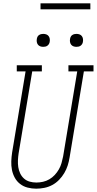

<svg xmlns="http://www.w3.org/2000/svg" viewBox="-20 -1128 583 1156"><path d="M198 8Q172 8 146.5 1.5Q121 -5 101 -20.5Q81 -36 69 -58Q57 -80 52 -105Q47 -130 48 -157Q49 -184 53 -210L134 -698H81V-735H232V-698H174L92 -204Q89 -184 88 -163Q87 -142 90 -122Q93 -102 101.5 -84Q110 -66 124.5 -53Q139 -40 158.5 -34.5Q178 -29 199 -29Q219 -29 239 -33.5Q259 -38 277 -48.5Q295 -59 309.5 -74.5Q324 -90 334.5 -108.5Q345 -127 350.5 -146.5Q356 -166 360 -186L445 -698H392V-735H543V-698H485L399 -180Q395 -155 387.5 -131.5Q380 -108 367 -86Q354 -64 335.5 -45Q317 -26 294.5 -14Q272 -2 247 3Q222 8 198 8ZM440 -846Q431 -846 422.5 -849Q414 -852 408.5 -859Q403 -866 401.5 -875.5Q400 -885 402 -895Q403 -901 406 -907Q409 -913 415 -917Q421 -921 427.5 -922.5Q434 -924 440 -924Q450 -924 458.5 -921Q467 -918 472.5 -911Q478 -904 479.5 -894.5Q481 -885 479 -875Q478 -869 474.5 -863Q471 -857 465.5 -853Q460 -849 453.5 -847.5Q447 -846 440 -846ZM240 -846Q231 -846 222.5 -849Q214 -852 208.5 -859Q203 -866 201.5 -875.5Q200 -885 202 -895Q203 -901 206 -907Q209 -913 215 -917Q221 -921 227.5 -922.5Q234 -924 240 -924Q250 -924 258.5 -921Q267 -918 272.5 -911Q278 -904 279.5 -894.5Q281 -885 279 -875Q278 -869 274.5 -863Q271 -857 265.5 -853Q260 -849 253.5 -847.5Q247 -846 240 -846ZM224 -1072V-1108H524V-1072Z"/></svg>

Font: Iosevka Curly Slab XLtObl
Style: Regular
Weight: 200
Italic angle: -9°
Monospace: yes
Designer: Belleve Invis
Foundry: Belleve Invis
Version: Version 11.1.0; ttfautohint (v1.8.3)